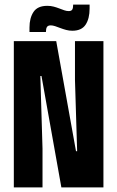

<svg xmlns="http://www.w3.org/2000/svg" viewBox="-20 -820 513 840"><path d="M226 -640 312.5 -158.5H317.5L308 -470V-640H432.5V0H248.5L161.5 -487.5H156.5L166 -169.5V0H40.5V-640ZM296.5 -685.5Q282.5 -685.5 269.5 -689Q256.5 -692.5 244.2 -697.2Q232 -702 221.2 -705.5Q210.5 -709 202 -709Q190 -709 185.5 -702Q181 -695 181 -681.5V-680H109V-699.5Q109 -741.5 126.8 -768Q144.5 -794.5 187 -794.5Q202 -794.5 215 -791Q228 -787.5 239.5 -783Q251 -778.5 261.2 -775Q271.5 -771.5 280.5 -771.5Q292 -771.5 296 -778Q300 -784.5 300 -798V-800H372V-782.5Q372 -738.5 354.5 -712Q337 -685.5 296.5 -685.5Z"/></svg>

Font: Anek Latin Condensed
Style: Bold
Weight: 700
Width: 3
Designer: Yesha Goshar
Foundry: Ek Type
Version: Version 1.003